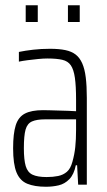

<svg xmlns="http://www.w3.org/2000/svg" viewBox="-20 -704 407 732"><path d="M155 8Q112 8 84 -3.5Q56 -15 43 -46.5Q30 -78 30 -139Q30 -195 40 -226.5Q50 -258 75 -271Q100 -284 144 -284Q155 -284 171 -283.5Q187 -283 205 -282.5Q223 -282 239.5 -281.5Q256 -281 270 -280V-325Q270 -376 265.5 -407.5Q261 -439 250 -455Q239 -471 217.5 -476Q196 -481 161 -481Q145 -481 125 -479Q105 -477 85.5 -474.5Q66 -472 52 -469V-506Q76 -511 106.5 -514.5Q137 -518 171 -518Q205 -518 229 -513Q253 -508 268.5 -496Q284 -484 293.5 -462.5Q303 -441 307 -408.5Q311 -376 311 -331V0H278L274 -74H269Q262 -39 244.5 -21Q227 -3 204 2.5Q181 8 155 8ZM158 -29Q182 -29 201.5 -33Q221 -37 235 -49Q249 -61 256 -87Q264 -115 267 -143.5Q270 -172 270 -209V-249H152Q120 -249 102 -241Q84 -233 77.5 -210Q71 -187 71 -139Q71 -95 78 -71Q85 -47 104 -38Q123 -29 158 -29ZM78 -620V-684H124V-620ZM239 -620V-684H284V-620Z"/></svg>

Font: Saira ExtraCondensed ExtraLight
Style: Regular
Weight: 250
Width: 2
Designer: Hector Gatti with collaboration of the Omnibus-Type team
Foundry: Omnibus-Type
Version: Version 1.101